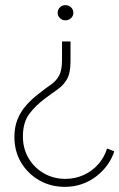

<svg xmlns="http://www.w3.org/2000/svg" viewBox="-20 -531 464 746"><path d="M254 -370V-294Q254 -246 239.5 -222Q225 -198 203 -183Q181 -168 156 -149Q118 -121 93.5 -88Q69 -55 69 -1Q69 47 91.5 84.5Q114 122 151.5 143Q189 164 234 164Q272 164 305 149Q338 134 361.5 107.5Q385 81 396 46L424 57Q415 85 397.5 109.5Q380 134 355 153.5Q330 173 299 184Q268 195 232 195Q177 195 132.5 169.5Q88 144 62 100.5Q36 57 36 1Q36 -37 48 -67Q60 -97 82 -122Q104 -147 132 -168Q157 -188 177 -201.5Q197 -215 209 -236Q221 -257 221 -300V-370ZM234 -511Q247 -511 256 -502.5Q265 -494 265 -481Q265 -469 256 -460.5Q247 -452 234 -452Q222 -452 213 -460.5Q204 -469 204 -481Q204 -494 213 -502.5Q222 -511 234 -511Z"/></svg>

Font: Josefin Sans Thin ExtraLight
Style: Regular
Weight: 250
Version: Version 2.001